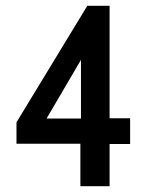

<svg xmlns="http://www.w3.org/2000/svg" viewBox="-20 -644 490 664"><path d="M258 0V-147H37V-221L282 -624H359V-235H430V-146H359V0ZM141 -234H260V-437Z"/></svg>

Font: Inconsolata SemiCondensed Bold
Style: Regular
Weight: 700
Width: 4
Monospace: yes
Designer: Raph Levien, Cyreal, Brenton Simpson
Foundry: Raph Levien, Cyreal, Google
Version: Version 3.001; ttfautohint (v1.8.2.53-6de2)